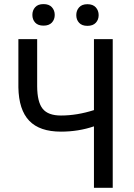

<svg xmlns="http://www.w3.org/2000/svg" viewBox="-20 -898 641 918"><path d="M519 -710.9H429.2V-371.6C375.2 -354.3 322.6 -345.7 271.5 -345.7C230.5 -345.7 201.3 -356.4 184.1 -377.9C166.8 -399.4 158 -435.1 157.7 -484.9V-710.9H67.9V-480C69.2 -408.7 86.4 -355.6 119.6 -320.8C152.8 -286 203.5 -268.6 271.5 -268.6C327.1 -268.6 379.7 -277 429.2 -293.9V0H519ZM134.8 -826.7C134.8 -812 139.2 -799.8 148.2 -790C157.1 -780.3 170.4 -775.4 188 -775.4C205.6 -775.4 218.9 -780.3 228 -790C237.1 -799.8 241.7 -812 241.7 -826.7C241.7 -841.3 237.1 -853.6 228 -863.5C218.9 -873.5 205.6 -878.4 188 -878.4C170.4 -878.4 157.1 -873.5 148.2 -863.5C139.2 -853.6 134.8 -841.3 134.8 -826.7ZM344.7 -825.7C344.7 -811 349.2 -798.8 358.2 -789.1C367.1 -779.3 380.4 -774.4 397.9 -774.4C415.5 -774.4 428.9 -779.3 438 -789.1C447.1 -798.8 451.7 -811 451.7 -825.7C451.7 -840.3 447.1 -852.7 438 -862.8C428.9 -872.9 415.5 -877.9 397.9 -877.9C380.4 -877.9 367.1 -872.9 358.2 -862.8C349.2 -852.7 344.7 -840.3 344.7 -825.7Z"/></svg>

Font: Roboto Condensed
Style: Regular
Weight: 400
Designer: Google
Version: Version 2.134; 2016